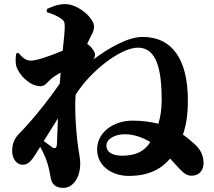

<svg xmlns="http://www.w3.org/2000/svg" viewBox="-20 -845 1040 931"><path d="M572 -90C519 -90 496 -112 496 -138C496 -175 543 -194 584 -194C631 -194 673 -178 709 -156C679 -110 637 -90 572 -90ZM229 -134C222 -139 207 -150 192 -161C216 -200 238 -235 261 -271C259 -219 257 -173 256 -146C255 -125 245 -121 229 -134ZM207 -786C237 -777 258 -767 273 -757C291 -745 294 -738 294 -717C294 -697 290 -652 284 -599C228 -576 159 -551 131 -551C105 -551 87 -567 69 -589L58 -585C56 -564 54 -541 59 -524C73 -480 125 -427 177 -427C201 -427 213 -452 233 -467C241 -473 256 -483 274 -493C273 -475 271 -457 270 -440C202 -341 120 -244 72 -196C50 -174 39 -147 39 -113C39 -69 66 -45 92 -46C122 -47 140 -77 161 -111L175 -133C185 -115 194 -97 201 -79C214 -46 220 -16 225 13C230 44 244 66 288 66C331 66 369 20 369 -52C369 -83 360 -113 355 -161C348 -224 342 -311 346 -373L347 -386C418 -500 565 -614 649 -614C743 -614 764 -499 764 -359C764 -316 758 -278 748 -245C712 -254 671 -260 622 -260C533 -260 451 -206 451 -120C451 -42 520 8 605 8C701 8 763 -26 805 -76C823 -57 838 -39 850 -27C872 -4 886 7 910 7C946 7 967 -20 967 -54C967 -94 950 -122 925 -145C909 -159 891 -176 867 -192C881 -233 891 -282 891 -357C891 -556 816 -666 671 -666C598 -666 503 -609 433 -557C438 -565 441 -572 441 -581C441 -592 424 -619 403 -632C405 -637 407 -642 409 -646C422 -674 436 -692 436 -716C436 -758 359 -825 297 -825C265 -825 238 -816 207 -801Z"/></svg>

Font: Noto Serif KR Black
Style: Regular
Weight: 900
Version: Version 1.001;PS 1.001;hotconv 16.6.54;makeotf.lib2.5.65590